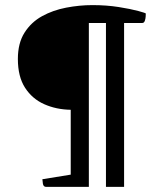

<svg xmlns="http://www.w3.org/2000/svg" viewBox="-20 -732 631 752"><path d="M161 0Q150 0 148 -12.5Q146 -25 146 -30L257 -48V-302Q200 -303 153 -324Q106 -345 78 -388.5Q50 -432 50 -501Q50 -563 76 -604Q102 -645 144.5 -668.5Q187 -692 239 -702Q291 -712 342 -712Q397 -712 444.5 -704.5Q492 -697 521.5 -689Q551 -681 551 -679Q551 -676 550.5 -667Q550 -658 547 -650Q544 -642 537 -642H466V0H395V-642H328V0Z"/></svg>

Font: Mate
Style: Regular
Weight: 400
Designer: Eduardo Rodriguez Tunni
Foundry: Eduardo Rodriguez Tunni
Version: Version 1.003; ttfautohint (v1.8.4.7-5d5b);gftools[0.9.24]